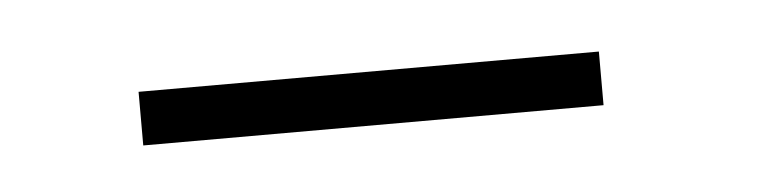

<svg xmlns="http://www.w3.org/2000/svg" viewBox="-22 -282 434 107"><g transform="rotate(-5 195.0 -228.0)"><path d="M56 -213V-243H313.5V-213Z"/></g></svg>

Font: League Spartan ExtraLight
Style: Regular
Weight: 200
Foundry: The League of Moveable Type
Version: Version 2.002